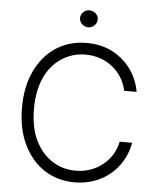

<svg xmlns="http://www.w3.org/2000/svg" viewBox="-60 -964 847 1025"><g transform="rotate(5 363.0 -451.0)"><path d="M104.4 -561.4Q124.3 -603 152.2 -635.7Q180 -668.3 214.7 -690.9Q249.3 -713.4 290.5 -725.3Q331.7 -737.2 378.2 -737.2Q456 -737.2 516.3 -706Q546.5 -690.3 571.6 -668.9Q596.6 -647.4 615.8 -620.9Q634.9 -594.5 647.7 -563.9Q660.5 -533.4 666.2 -500H599.4Q592 -537.3 572.4 -569.2Q552.9 -601.2 524 -624.6Q495 -648.1 457.9 -661.4Q420.8 -674.7 378.2 -674.7Q309.7 -674.7 252.5 -638.8Q224.1 -620.7 201 -594.5Q177.9 -568.2 161.8 -533.7Q145.6 -499.3 136.9 -456.9Q128.2 -414.4 128.2 -363.6Q128.2 -261.4 161.9 -193.5Q179 -159.1 201.9 -132.6Q224.8 -106.2 252.5 -88.4Q280.2 -70.7 311.8 -61.6Q343.4 -52.6 378.2 -52.6Q420.8 -52.6 457.9 -65.9Q495 -79.2 524 -102.6Q552.9 -126.1 572.4 -158Q592 -190 599.4 -227.3H666.2Q656.6 -173.7 630.9 -130Q605.1 -86.3 567.3 -55.2Q529.5 -24.1 481.2 -7.1Q432.9 9.9 378.2 9.9Q331.3 9.9 290.3 -2Q249.3 -13.8 214.7 -36.6Q180 -59.3 152.3 -92Q124.6 -124.6 104.4 -166.2Q63.9 -250 63.9 -363.6Q63.9 -421.9 74 -470.7Q84.2 -519.5 104.4 -561.4ZM331 -866.5Q331 -876.1 334.7 -884.2Q338.4 -892.4 344.8 -898.6Q351.2 -904.8 359.9 -908.4Q368.6 -911.9 378.2 -911.9Q387.8 -911.9 396.5 -908.4Q405.2 -904.8 411.8 -898.6Q418.3 -892.4 422.1 -884.2Q425.8 -876.1 425.8 -866.5Q425.8 -857.6 422.1 -849.3Q418.3 -840.9 411.8 -834.7Q405.2 -828.5 396.5 -824.8Q387.8 -821 378.2 -821Q368.6 -821 359.9 -824.8Q351.2 -828.5 344.8 -834.7Q338.4 -840.9 334.7 -849.3Q331 -857.6 331 -866.5Z"/></g></svg>

Font: Inter P Light
Style: Regular
Weight: 300
Designer: Rasmus Andersson
Foundry: rsms
Version: Version 3.018;git-588b23468